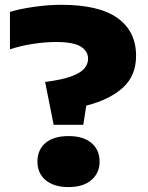

<svg xmlns="http://www.w3.org/2000/svg" viewBox="-20 -770 618 800"><path d="M203.5 -250 168 -428.5Q238.5 -437.5 277.5 -452Q316.5 -466.5 331.8 -485Q347 -503.5 347 -524.5Q347 -557.5 316 -576.2Q285 -595 214 -595Q167 -595 116 -587Q65 -579 21.5 -564.5V-720.5Q62.5 -733 121.8 -741.5Q181 -750 235 -750Q393.5 -750 470.2 -694.5Q547 -639 547 -537.5Q547 -454.5 491.8 -404.5Q436.5 -354.5 339.5 -330L327 -250ZM265.5 9.5Q205 9.5 170.5 -19Q136 -47.5 136 -97Q136 -146 169.8 -174.5Q203.5 -203 265.5 -203Q327.5 -203 361.2 -174Q395 -145 395 -97Q395 -49 360.8 -19.8Q326.5 9.5 265.5 9.5Z"/></svg>

Font: Encode Sans Exp XBd
Style: Regular
Weight: 800
Width: 7
Designer: Multiple Designers
Foundry: Impallari Type
Version: Version 3.002; ttfautohint (v1.8.3) -l 8 -r 50 -G 200 -x 14 